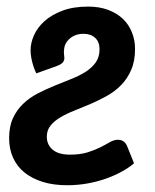

<svg xmlns="http://www.w3.org/2000/svg" viewBox="-20 -540 459 568"><path d="M87.5 -323 149 -345C154.7 -347 159.5 -349.7 163.5 -353C167.5 -356.3 169.8 -361.2 170.5 -367.5C170.5 -370.2 170.2 -373.8 169.5 -378.2C168.8 -382.8 168.8 -387.3 169.5 -392C170.2 -405.7 175.9 -417.1 186.8 -426.2C197.6 -435.4 211.2 -440 227.5 -440C241.5 -440 252.8 -436 261.5 -428C270.2 -420 274.5 -408.7 274.5 -394C274.5 -378.7 270.7 -365.7 263 -355C255.3 -344.3 245.2 -335.1 232.8 -327.2C220.2 -319.4 206 -312.3 190 -306C174 -299.7 157.6 -293.1 140.8 -286.2C123.9 -279.4 107.5 -271.8 91.5 -263.5C75.5 -255.2 61.2 -245.1 48.8 -233.2C36.2 -221.4 26.2 -207.2 18.5 -190.8C10.8 -174.2 7 -154.3 7 -131C7 -110 10.8 -90.9 18.5 -73.8C26.2 -56.6 37.3 -42 52 -30C66.7 -18 84.7 -8.7 106 -2C127.3 4.7 151.7 8 179 8C198.7 8 218.1 6.3 237.2 3C256.4 -0.3 274.6 -5 291.8 -11C308.9 -17 324.8 -23.9 339.2 -31.8C353.8 -39.6 366.2 -48 376.5 -57L355.5 -109C350.2 -120.7 341.2 -126.5 328.5 -126.5C321.2 -126.5 313.4 -124.2 305.2 -119.5C297.1 -114.8 287.6 -109.8 276.8 -104.2C265.9 -98.8 253.2 -93.8 238.8 -89.2C224.2 -84.8 207.2 -82.5 187.5 -82.5C164.5 -82.5 147.2 -87.4 135.8 -97.2C124.2 -107.1 118.5 -119.8 118.5 -135.5C118.5 -148.5 122.2 -159.6 129.8 -168.8C137.2 -177.9 147.1 -186.1 159.2 -193.2C171.4 -200.4 185.3 -207.1 201 -213.2C216.7 -219.4 232.7 -226 249 -233C265.3 -240 281.3 -247.9 297 -256.8C312.7 -265.6 326.6 -276.2 338.8 -288.8C350.9 -301.2 360.8 -316.2 368.2 -333.5C375.8 -350.8 379.5 -371.5 379.5 -395.5C379.5 -412.8 376.4 -429.2 370.2 -444.5C364.1 -459.8 355.2 -473.1 343.5 -484.2C331.8 -495.4 317.3 -504.2 300 -510.8C282.7 -517.2 263 -520.5 241 -520.5C211.7 -520.5 186.3 -516.5 165 -508.5C143.7 -500.5 126 -490.2 112 -477.8C98 -465.2 87.6 -451.4 80.8 -436.2C73.9 -421.1 70.5 -406.2 70.5 -391.5C70.5 -380.5 72.2 -368.6 75.5 -355.8C78.8 -342.9 82.8 -332 87.5 -323Z"/></svg>

Font: Lato
Style: Bold Italic
Weight: 700
Italic angle: -7°
Designer: Lukasz Dziedzic
Foundry: tyPoland Lukasz Dziedzic
Version: Version 2.007; 2014-02-27